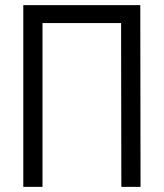

<svg xmlns="http://www.w3.org/2000/svg" viewBox="-20 -730 640 750"><path d="M71 0V-710H528L529 0H454L453 -640H146V0Z"/></svg>

Font: Orbit
Style: Regular
Weight: 400
Designer: Sooun Cho
Foundry: JAMO
Version: Version 1.000; ttfautohint (v1.8.4.7-5d5b);gftools[0.9.29]